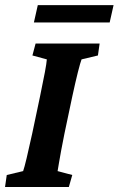

<svg xmlns="http://www.w3.org/2000/svg" viewBox="-25 -747 474 767"><path d="M-4.9 0 2 -47.9 67.4 -63.5Q72.3 -77.1 81.5 -115.7Q90.8 -154.3 103.5 -212.9L134.8 -361.3Q147.5 -421.9 154.3 -458.5Q161.1 -495.1 162.1 -509.8L104.5 -525.4L117.2 -573.2H373L366.2 -525.4L300.8 -509.8Q295.9 -497.1 286.1 -458.5Q276.4 -419.9 263.7 -361.3L232.4 -212.9Q224.6 -174.8 219.2 -145Q213.9 -115.2 210.4 -95.2Q207 -75.2 205.1 -63.5L263.7 -47.9L250 0ZM126 -726.6H428.7L413.1 -657.2H110.4Z"/></svg>

Font: Crimson Pro
Style: Bold Italic
Weight: 700
Italic angle: -12°
Designer: Jacques Le Bailly
Foundry: Baron von Fonthausen
Version: Version 1.003